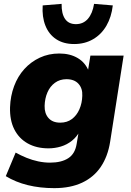

<svg xmlns="http://www.w3.org/2000/svg" viewBox="-20 -783 676 994"><path d="M261 191Q187 191 124 175.5Q61 160 10 129L61 7Q88 22 117.5 34Q147 46 178 52.5Q209 59 239 59Q298 59 333.5 36Q369 13 377 -39L388 -105L393 -104Q378 -75 352.5 -54.5Q327 -34 295.5 -24.5Q264 -15 231 -15Q169 -15 123.5 -40.5Q78 -66 54 -113.5Q30 -161 32 -228Q34 -286 53 -337Q72 -388 106 -425.5Q140 -463 186 -484.5Q232 -506 287 -506Q343 -506 383 -482Q423 -458 440 -413L435 -415L448 -495H620L550 -48Q538 27 502 80.5Q466 134 405.5 162.5Q345 191 261 191ZM292 -148Q327 -148 352 -166.5Q377 -185 391 -217Q405 -249 406 -287Q408 -325 386.5 -349Q365 -373 324 -373Q290 -373 264.5 -354.5Q239 -336 225.5 -304.5Q212 -273 211 -235Q210 -196 231 -172Q252 -148 292 -148ZM364 -555Q309 -555 271 -580Q233 -605 215 -650.5Q197 -696 201 -755L299 -763Q298 -713 316.5 -685.5Q335 -658 373 -658Q411 -658 435 -685.5Q459 -713 467 -763L564 -755Q557 -695 531 -650Q505 -605 462 -580Q419 -555 364 -555Z"/></svg>

Font: Nunito Sans 11pt Black
Style: Italic
Weight: 900
Italic angle: -9°
Version: Version 3.101;gftools[0.9.27]